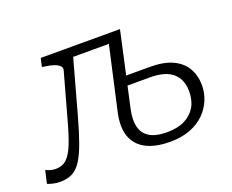

<svg xmlns="http://www.w3.org/2000/svg" viewBox="-95 -691 1033 856"><g transform="rotate(-20 421.5 -262.5)"><path d="M184 -240Q166 -173 149.5 -131Q133 -89 112.5 -69Q92 -49 60 -49Q44 -49 31 -53.5Q18 -58 13 -61L-1 0Q8 4 24 8Q40 12 59 12Q93 12 117.5 -1Q142 -14 160.5 -43.5Q179 -73 196 -120.5Q213 -168 232 -237L315 -537H165L156 -497L169 -495Q193 -492 210.5 -486Q228 -480 237 -471Q246 -462 242 -449ZM271 -492H486L495 -537H281ZM581 12Q634 12 675 -3.5Q716 -19 743.5 -46Q771 -73 785 -107Q799 -141 799 -177Q799 -222 779 -257.5Q759 -293 717 -313Q675 -333 610 -333H467L457 -289H594Q641 -289 672 -276Q703 -263 719.5 -236.5Q736 -210 736 -171Q736 -128 718 -97.5Q700 -67 666 -50Q632 -33 582 -33Q529 -33 499.5 -51Q470 -69 461.5 -103.5Q453 -138 464 -187L541 -537H482L404 -189Q394 -143 399.5 -106Q405 -69 427 -42.5Q449 -16 487.5 -2Q526 12 581 12Z"/></g></svg>

Font: Roboto Serif ExtraLight
Style: Italic
Weight: 250
Italic angle: -10°
Designer: Greg Gazdowicz
Foundry: Commercial Type
Version: Version 1.008